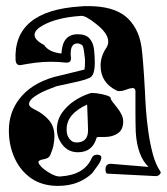

<svg xmlns="http://www.w3.org/2000/svg" viewBox="-20 -588 546 628"><path d="M170 20Q118 20 82.5 -4.5Q47 -29 28 -70.5Q9 -112 9 -161Q9 -220 43 -264Q81 -314 156 -336Q173 -340 197.5 -346Q222 -352 254 -360H256Q257 -365 257.5 -370Q258 -375 258 -382Q258 -387 258 -392Q258 -397 257 -402Q254 -432 250 -439Q242 -446 233 -446Q207 -446 212 -399V-396Q212 -383 197 -383Q172 -386 147 -386Q122 -386 97.5 -383Q73 -380 47 -375H45Q33 -375 31 -390Q22 -553 243 -567Q250 -568 256 -568Q262 -568 269 -568Q348 -568 390 -535Q410 -519 424 -493.5Q438 -468 443 -433Q445 -419 448 -383Q451 -347 454 -291Q455 -264 457.5 -228.5Q460 -193 465.5 -155Q471 -117 480 -83.5Q489 -50 504 -28Q508 -23 502 -17Q497 -12 489 -12L332 -20Q325 -20 325 -34Q325 -54 346 -52L466 -42Q429 -77 424 -156Q423 -189 423 -222Q423 -255 423 -289Q423 -300 414 -300Q412 -300 406.5 -299Q401 -298 391 -294Q380 -290 371 -290Q365 -290 363 -291Q309 -317 309 -373Q309 -404 328 -432Q334 -441 334 -452Q334 -479 294 -510Q259 -538 245 -536Q167 -531 120 -505Q93 -490 93 -474Q93 -457 124 -441Q140 -417 181 -413Q184 -476 234 -476Q261 -476 273 -462Q285 -448 287.5 -427Q290 -406 290 -384Q290 -341 274 -334Q266 -330 252.5 -326Q239 -322 220 -318Q177 -309 165 -306Q156 -303 134 -294Q112 -285 93.5 -272.5Q75 -260 75 -247Q75 -238 97 -228Q123 -215 140.5 -194.5Q158 -174 158 -142Q158 -129 155 -113.5Q152 -98 144 -80Q140 -70 122 -67Q104 -64 106 -56Q110 -43 136 -26Q162 -9 179 -11Q256 -16 280 -71Q285 -82 297 -82Q316 -82 310 -65Q308 -58 300.5 -47.5Q293 -37 281 -21Q237 20 170 20ZM235 -90Q204 -90 185 -113.5Q166 -137 166 -167Q167 -197 183.5 -220Q200 -243 224.5 -259Q249 -275 275 -283Q277 -284 283 -284Q288 -284 295.5 -283Q303 -282 313 -280Q342 -274 342 -267Q342 -263 347.5 -255.5Q353 -248 363 -236Q383 -211 383 -191Q383 -164 365.5 -152Q348 -140 323 -140H305Q298 -140 296 -138Q283 -90 235 -90ZM230 -122Q268 -122 268 -162Q268 -173 267 -194Q266 -215 265 -246Q199 -216 198 -167V-162Q198 -146 207 -134Q216 -122 230 -122Z"/></svg>

Font: Moo Lah Lah
Style: Regular
Weight: 400
Designer: Robert E. Leuschke
Foundry: Robert E. Leuschke
Version: Version 1.010; ttfautohint (v1.8.3)